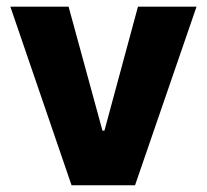

<svg xmlns="http://www.w3.org/2000/svg" viewBox="-20 -550 614 570"><path d="M380.9 0H192.4L10.7 -530.3H183.6L284.2 -162.1H290L389.6 -530.3H563.5Z"/></svg>

Font: Pretendard ExtraBold
Style: Regular
Weight: 800
Designer: Base glyphs from Inter by Rasmus Andersson; Hangeul glyphs from Noto Sans CJK(Source Han Sans) by Jang Soo-young and Kan
Foundry: Kil Hyung-jin
Version: Version 1.309